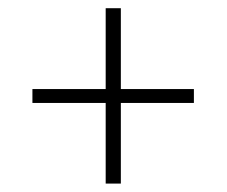

<svg xmlns="http://www.w3.org/2000/svg" viewBox="-20 -540 538 456"><path d="M267 -104H231V-520.5H267ZM57 -295.5V-328.5H440.5V-295.5Z"/></svg>

Font: Anek Gurmukhi ExtraLight
Style: Regular
Weight: 250
Designer: Sarang Kulkarni (Gurmukhi), Yesha Goshar (Latin)
Foundry: Ek Type
Version: Version 1.003